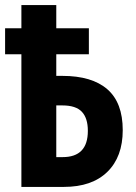

<svg xmlns="http://www.w3.org/2000/svg" viewBox="-20 -734 533 754"><path d="M201 -714V-623H329V-521H201V-436H225Q341 -436 401.5 -383.5Q462 -331 462 -223Q462 -118 401.5 -59Q341 0 231 0H64V-521H0V-623H64V-714ZM225 -320H201V-117H226Q325 -117 325 -220Q325 -270 301.5 -295Q278 -320 225 -320Z"/></svg>

Font: Noto Sans ExtraCondensed
Style: Bold
Weight: 700
Width: 2
Designer: Monotype Design Team
Foundry: Monotype Imaging Inc.
Version: Version 2.013; ttfautohint (v1.8.4.7-5d5b)